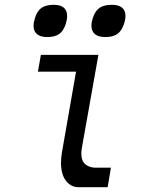

<svg xmlns="http://www.w3.org/2000/svg" viewBox="-20 -778 640 798"><path d="M233.5 -101.5Q233.5 -120 237.5 -145L296 -480H137.5L150 -550H389L320.5 -164.5Q318 -149.5 318 -140.5Q318 -108.5 335.2 -94.8Q352.5 -81 377.5 -81H441Q433.5 -37.5 427.5 0H306Q274.5 0 254 -26.8Q233.5 -53.5 233.5 -101.5ZM119.5 -670.5Q119.5 -685.5 125.5 -704Q135 -733.5 153.2 -745.8Q171.5 -758 203.5 -758Q231.5 -758 245.2 -746Q259 -734 259 -711.5Q259 -696.5 253 -677.5Q243.5 -648.5 225.2 -636.2Q207 -624 176 -624Q148.5 -624 134 -636Q119.5 -648 119.5 -670.5ZM360 -671.5Q360 -686 366 -704Q376 -734 394.5 -746Q413 -758 445.5 -758Q472.5 -758 487 -746.5Q501.5 -735 501.5 -712Q501.5 -696.5 495 -677.5Q485 -648.5 467 -636.2Q449 -624 417.5 -624Q389 -624 374.5 -636.2Q360 -648.5 360 -671.5Z"/></svg>

Font: JuliaMono
Style: Italic
Weight: 400
Italic angle: -9°
Monospace: yes
Designer: cormullion
Foundry: corm
Version: Version 0.057; ttfautohint (v1.8.4)